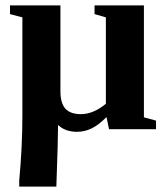

<svg xmlns="http://www.w3.org/2000/svg" viewBox="-20 -479 616 712"><path d="M375 -44.9Q344.2 -14.2 318.6 -2.2Q293 9.8 265.6 9.8Q221.7 9.8 195.3 -15.6Q195.3 38.1 189 212.9H51.3V190.9Q63 64 63 -50.3V-414.6L17.1 -426.8V-459H204.1V-140.6Q204.1 -96.2 222.7 -75.9Q241.2 -55.7 279.8 -55.7Q326.2 -55.7 372.6 -94.2V-414.6L330.6 -426.8V-459H513.7V-43.9L558.6 -31.7V0H384.3Z"/></svg>

Font: Liberation Serif
Style: Bold
Weight: 700
Designer: Steve Matteson
Foundry: Ascender Corporation
Version: Version 2.1.5